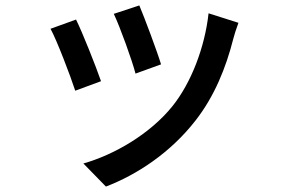

<svg xmlns="http://www.w3.org/2000/svg" viewBox="-20 -604 1040 707"><path d="M493 -584 399 -553C422 -505 467 -380 479 -333L573 -367C560 -411 511 -542 493 -584ZM748 -555C734 -429 684 -299 615 -213C532 -110 400 -34 287 -2L370 83C483 40 607 -41 699 -159C769 -248 812 -354 839 -461C843 -477 849 -495 858 -520ZM260 -532 166 -498C188 -459 240 -323 257 -270L352 -305C333 -360 283 -486 260 -532Z"/></svg>

Font: Noto Sans T Chinese Medium
Style: Regular
Weight: 500
Designer: Ryoko NISHIZUKA (kana & ideographs); Paul D. Hunt (Latin, Greek & Cyrillic); Wenlong ZHANG (bopomofo); Sandoll Communica
Foundry: Adobe Systems Incorporated
Version: Version 1.000;PS 1;hotconv 1.0.78;makeotf.lib2.5.61930